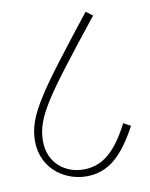

<svg xmlns="http://www.w3.org/2000/svg" viewBox="-70 -668 536 685"><g transform="rotate(-10 197.5 -325.5)"><path d="M189 -36C271 -36 323 -88 376 -186L350 -200C302 -107 254 -62 183 -62C113 -62 57 -110 57 -186C57 -274 108 -341 311 -597L287 -615C83 -356 29 -283 29 -191C29 -140 51 -98 87 -70C115 -49 151 -36 189 -36Z"/></g></svg>

Font: Noto Serif Devanagari Condensed Thin
Style: Regular
Weight: 100
Width: 3
Designer: Universal Thirst, Indian Type Foundry and the Monotype Design Team
Foundry: Monotype Imaging Inc.
Version: Version 2.004